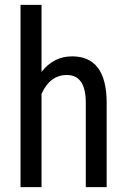

<svg xmlns="http://www.w3.org/2000/svg" viewBox="-20 -770 523 790"><path d="M333 -347.2Q333 -461.4 254.9 -461.4Q186 -461.4 150.9 -383.8V0H64.5V-750H150.9V-474.1Q200.2 -538.1 276.9 -538.1Q417 -538.1 418.9 -351.1V0H333Z"/></svg>

Font: RobotoCondensed-Regular
Style: Regular
Weight: 400
Designer: Google
Version: Version 2.001201; 2014